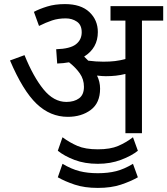

<svg xmlns="http://www.w3.org/2000/svg" viewBox="-20 -652 819 940"><path d="M470 -218Q470 -148 424.5 -114Q379 -80 312 -80Q226 -80 159 -144Q92 -208 29 -356L100 -382Q143 -276 193 -214.5Q243 -153 305 -153Q343 -153 367 -170.5Q391 -188 391 -227Q391 -264 370.5 -293Q350 -322 318 -347Q291 -342 260 -341L255 -411Q323 -413 351.5 -435Q380 -457 380 -494Q380 -530 356.5 -546Q333 -562 302 -562Q265 -562 235 -552Q205 -542 171 -525L146 -594Q172 -608 210.5 -620Q249 -632 298 -632Q376 -632 417.5 -593Q459 -554 459 -495Q459 -417 392 -375Q403 -365 412 -355Q450 -350 486 -350Q518 -350 543 -353Q568 -356 594 -363V-551H521V-622H779V-551H675V0H594V-290Q570 -284 547 -281.5Q524 -279 498 -279Q481 -279 455 -282Q470 -252 470 -218ZM459 150Q395 150 345 131Q295 112 263 86L286 20Q321 46 359.5 62.5Q398 79 459 79Q520 79 558.5 62.5Q597 46 631 20L655 86Q624 111 572.5 130.5Q521 150 459 150ZM459 268Q394 268 346 252Q298 236 263 216L286 150Q330 176 369.5 186Q409 196 459 196Q509 196 548.5 186Q588 176 631 150L655 216Q620 236 572 252Q524 268 459 268Z"/></svg>

Font: RS Noto Sans
Style: Regular
Weight: 400
Designer: Monotype Design Team
Foundry: Monotype Imaging Inc.
Version: Version 3.10